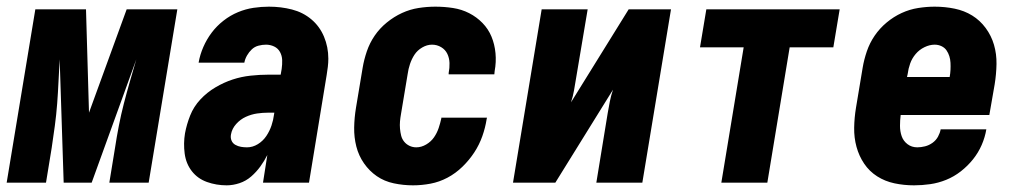

<svg xmlns="http://www.w3.org/2000/svg" viewBox="-39 -548 3059 576"><path d="M-19 0 67 -520H219L228 -210L341 -520H493L407 0H289L306 -104Q311 -137 317.5 -170.5Q324 -204 332.5 -237Q341 -270 350.5 -303Q360 -336 370 -370L236 0H152L140 -370Q138 -336 136.5 -303Q135 -270 132.5 -237Q130 -204 125.5 -170.5Q121 -137 116 -104L99 0Z M641 8Q610 8 582 -2Q554 -12 536.5 -34.5Q519 -57 515 -87.5Q511 -118 516 -148Q521 -175 531.5 -201.5Q542 -228 562 -249.5Q582 -271 607.5 -286Q633 -301 659 -309.5Q685 -318 712.5 -321Q740 -324 766 -324H803L806 -341Q808 -355 807.5 -368Q807 -381 801 -392Q795 -403 783.5 -408.5Q772 -414 759 -414Q748 -414 736.5 -411Q725 -408 716.5 -400Q708 -392 702 -381.5Q696 -371 694 -360H557V-361Q561 -384 571 -407Q581 -430 596 -450Q611 -470 631.5 -486Q652 -502 675 -511.5Q698 -521 721.5 -524.5Q745 -528 768 -528Q804 -528 837 -519.5Q870 -511 895 -490Q920 -469 933 -438Q946 -407 946 -372Q946 -360 944.5 -347.5Q943 -335 941 -323L888 0H750L763 -83Q754 -65 742 -48.5Q730 -32 714.5 -18.5Q699 -5 679.5 1.5Q660 8 641 8ZM702 -106Q719 -106 734.5 -115.5Q750 -125 760 -140Q770 -155 775.5 -171.5Q781 -188 783 -204L784 -210H766Q749 -210 732 -207.5Q715 -205 698.5 -197.5Q682 -190 669.5 -176Q657 -162 654 -145Q652 -135 655.5 -126.5Q659 -118 667 -113.5Q675 -109 684 -107.5Q693 -106 702 -106Z M1200 8Q1171 8 1142.5 2Q1114 -4 1091.5 -19.5Q1069 -35 1053 -58Q1037 -81 1030 -108.5Q1023 -136 1023.5 -165.5Q1024 -195 1029 -225L1049 -345Q1053 -369 1061.5 -394Q1070 -419 1085 -441Q1100 -463 1121.5 -480.5Q1143 -498 1167 -509Q1191 -520 1216.5 -524Q1242 -528 1267 -528Q1294 -528 1320 -524Q1346 -520 1368.5 -508.5Q1391 -497 1408.5 -479Q1426 -461 1435.5 -438Q1445 -415 1447.5 -388.5Q1450 -362 1445 -335L1444 -325H1307V-329Q1310 -344 1309.5 -359Q1309 -374 1303 -386.5Q1297 -399 1284.5 -406.5Q1272 -414 1257 -414Q1242 -414 1227.5 -405.5Q1213 -397 1204.5 -384Q1196 -371 1191 -356Q1186 -341 1184 -326L1164 -206Q1162 -195 1161 -184Q1160 -173 1161 -162Q1162 -151 1164.5 -141Q1167 -131 1173.5 -123Q1180 -115 1189.5 -110.5Q1199 -106 1210 -106Q1225 -106 1239.5 -114.5Q1254 -123 1263 -136Q1272 -149 1277 -164Q1282 -179 1285 -193V-195H1422L1421 -191Q1417 -165 1408 -139.5Q1399 -114 1384 -91Q1369 -68 1348.5 -48Q1328 -28 1303.5 -15Q1279 -2 1252.5 3Q1226 8 1200 8Z M1500 0 1586 -520H1724L1689 -312Q1686 -294 1683 -276.5Q1680 -259 1674 -241L1847 -520H1974L1888 0H1750L1784 -208Q1787 -226 1790.5 -243.5Q1794 -261 1800 -279L1627 0Z M2125 0 2192 -406H2061L2080 -520H2480L2461 -406H2330L2263 0Z M2703 8Q2673 8 2644.5 2Q2616 -4 2592.5 -19Q2569 -34 2553.5 -57Q2538 -80 2530.5 -107.5Q2523 -135 2523.5 -165Q2524 -195 2529 -225L2549 -345Q2553 -369 2561.5 -394Q2570 -419 2585 -441Q2600 -463 2621 -480.5Q2642 -498 2666 -509Q2690 -520 2715.5 -524Q2741 -528 2765 -528Q2796 -528 2825 -522Q2854 -516 2877.5 -501.5Q2901 -487 2918 -464Q2935 -441 2943 -413.5Q2951 -386 2950.5 -356Q2950 -326 2945 -295L2929 -203H2663Q2661 -187 2661 -170.5Q2661 -154 2666 -139.5Q2671 -125 2683.5 -115.5Q2696 -106 2713 -106Q2724 -106 2736 -109Q2748 -112 2758.5 -119.5Q2769 -127 2775 -138Q2781 -149 2783 -160H2920Q2916 -136 2906 -113Q2896 -90 2880 -70Q2864 -50 2843.5 -34Q2823 -18 2799.5 -8.5Q2776 1 2751.5 4.5Q2727 8 2703 8ZM2682 -317H2810Q2812 -328 2812.5 -338.5Q2813 -349 2812.5 -359.5Q2812 -370 2809 -379.5Q2806 -389 2800.5 -397Q2795 -405 2785.5 -409.5Q2776 -414 2765 -414Q2750 -414 2734.5 -406.5Q2719 -399 2708 -386Q2697 -373 2691.5 -357.5Q2686 -342 2684 -326Z"/></svg>

Font: Iosevka Term Curly Hv Obl
Style: Regular
Weight: 900
Italic angle: -9°
Designer: Belleve Invis
Foundry: Belleve Invis
Version: Version 32.3.0